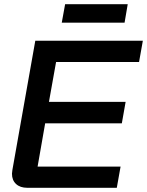

<svg xmlns="http://www.w3.org/2000/svg" viewBox="-20 -894 700 914"><path d="M37 -67Q37 -73 39 -85L148 -700H660L642 -599H247L213 -409H578L560 -307H195L159 -101H554L536 0H110Q76 0 56.5 -18Q37 -36 37 -67ZM290 -874H588L573 -786H274Z"/></svg>

Font: Bai Jamjuree SemiBold
Style: Italic
Weight: 600
Italic angle: -10°
Version: Version 1.000; ttfautohint (v1.6)